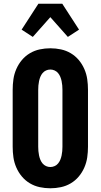

<svg xmlns="http://www.w3.org/2000/svg" viewBox="-20 -1002 540 1030"><path d="M250 8Q221 8 193 2Q165 -4 140.5 -18.5Q116 -33 97.5 -55Q79 -77 67.5 -103.5Q56 -130 52 -158Q48 -186 48 -215V-520Q48 -549 52 -577Q56 -605 67.5 -631.5Q79 -658 97.5 -680Q116 -702 140.5 -716.5Q165 -731 193 -737Q221 -743 250 -743Q279 -743 307 -737Q335 -731 359.5 -716.5Q384 -702 402.5 -680Q421 -658 432.5 -631.5Q444 -605 448 -577Q452 -549 452 -520V-215Q452 -186 448 -158Q444 -130 432.5 -103.5Q421 -77 402.5 -55Q384 -33 359.5 -18.5Q335 -4 307 2Q279 8 250 8ZM250 -106Q262 -106 273 -111Q284 -116 291.5 -125Q299 -134 303.5 -145Q308 -156 310.5 -168Q313 -180 314 -191.5Q315 -203 315 -215V-520Q315 -532 314 -543.5Q313 -555 310.5 -567Q308 -579 303.5 -590Q299 -601 291.5 -610Q284 -619 273 -624Q262 -629 250 -629Q238 -629 227 -624Q216 -619 208.5 -610Q201 -601 196.5 -590Q192 -579 189.5 -567Q187 -555 186 -543.5Q185 -532 185 -520V-215Q185 -203 186 -191.5Q187 -180 189.5 -168Q192 -156 196.5 -145Q201 -134 208.5 -125Q216 -116 227 -111Q238 -106 250 -106ZM156 -804 96 -843 186 -982H314L404 -843L344 -804L250 -910Z"/></svg>

Font: Iosevka Term Curly Heavy
Style: Regular
Weight: 900
Designer: Belleve Invis
Foundry: Belleve Invis
Version: Version 32.3.0